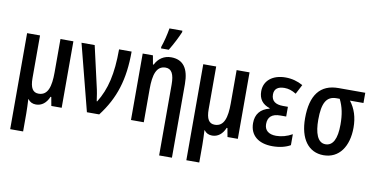

<svg xmlns="http://www.w3.org/2000/svg" viewBox="-90 -1036 3004 1536"><g transform="rotate(10 1412.0 -267.5)"><path d="M59 240H164V95C164 58 162 19 160 -22H162C178 0 200 10 227 10C273 10 310 -18 332 -71H338L351 0H435V-540H330V-269C330 -155 309 -79 233 -79C186 -79 164 -114 164 -194V-540H59Z M640 0H740C858 -154 908 -313 908 -540H806C806 -340 775 -211 706 -100H702C696 -143 691 -179 680 -223L608 -540H501Z M1135 -606H1198C1232 -662 1261 -720 1279 -763V-775H1174C1166 -725 1150 -661 1135 -619ZM1269 240H1373V-358C1373 -486 1325 -550 1228 -550C1171 -550 1125 -520 1100 -468H1094L1081 -540H998V0H1102V-271C1102 -384 1123 -461 1199 -461C1248 -461 1269 -419 1269 -336Z M1490 240H1595V95C1595 58 1593 19 1591 -22H1593C1609 0 1631 10 1658 10C1704 10 1741 -18 1763 -71H1769L1782 0H1866V-540H1761V-269C1761 -155 1740 -79 1664 -79C1617 -79 1595 -114 1595 -194V-540H1490Z M2148 10C2207 10 2257 -3 2293 -24V-113C2251 -89 2205 -77 2163 -77C2101 -77 2068 -106 2068 -156C2068 -213 2100 -243 2169 -243H2216V-322H2176C2115 -322 2081 -346 2081 -399C2081 -443 2109 -466 2163 -466C2196 -466 2224 -457 2259 -436L2299 -513C2256 -537 2209 -550 2158 -550C2053 -550 1984 -494 1984 -408C1984 -346 2014 -305 2074 -286V-282C2001 -264 1964 -217 1964 -146C1964 -47 2033 10 2148 10Z M2563 10C2690 10 2762 -96 2762 -249C2762 -332 2740 -401 2696 -457H2806V-540H2589C2441 -540 2367 -445 2367 -256C2367 -90 2440 10 2563 10ZM2563 -79C2498 -79 2473 -158 2473 -262C2473 -399 2506 -457 2587 -457H2613C2643 -397 2655 -336 2655 -255C2655 -139 2624 -79 2563 -79Z"/></g></svg>

Font: Kathrein 67 Medium Condensed
Style: Regular
Weight: 500
Width: 3
Designer: Lazydogs Typefoundry, based on Open Sans by Ascender Corporation
Foundry: Lazydogs Typefoundry
Version: Version 1.003;PS 001.003;hotconv 1.0.88;makeotf.lib2.5.64775